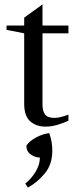

<svg xmlns="http://www.w3.org/2000/svg" viewBox="-20 -569 369 881"><path d="M188 12Q147 12 119 -12Q91 -36 91 -93V-416L10 -432V-452H91V-488L175 -549V-452H294V-416H175V-88Q175 -60 186.5 -44Q198 -28 230 -28Q244 -28 261 -32.5Q278 -37 294 -43V-15Q272 -5 244.5 3.5Q217 12 188 12ZM108 292 96 273Q125 250 144 218Q163 186 163 154Q142 154 121.5 140Q101 126 101 99Q115 78 146 61.5Q177 45 206 42Q214 64 217 84Q220 104 220 122Q220 184 187 225Q154 266 108 292Z"/></svg>

Font: Belleza
Style: Regular
Weight: 400
Designer: Eduardo Rodriguez Tunni
Foundry: Eduardo Rodriguez Tunni
Version: Version 1.003; ttfautohint (v1.8.4.7-5d5b)